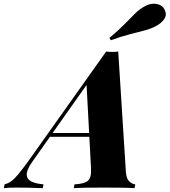

<svg xmlns="http://www.w3.org/2000/svg" viewBox="-114 -982 885 1002"><path d="M54 -137Q25 -96 25.5 -71Q26 -46 50.5 -34.5Q75 -23 113 -20L109 0Q62 -2 31 -2.5Q0 -3 -27 -3Q-49 -3 -63.5 -2.5Q-78 -2 -94 0L-90 -20Q-71 -25 -55 -36.5Q-39 -48 -19.5 -71.5Q0 -95 28 -133L440 -713Q455 -711 472.5 -711Q490 -711 503 -713L543 -84Q546 -48 561.5 -34.5Q577 -21 592 -20L588 0Q561 -2 516 -2.5Q471 -3 431 -3Q383 -3 340 -2.5Q297 -2 271 0L275 -20Q323 -22 343.5 -37.5Q364 -53 361 -104L337 -553L381 -600ZM151 -288H443L435 -268H133ZM457 -784Q506 -825 537 -857Q568 -889 592.5 -913Q617 -937 645 -951Q661 -960 680 -962Q699 -964 717 -957.5Q735 -951 745 -932Q758 -906 744 -884Q730 -862 702 -847Q677 -833 643.5 -824Q610 -815 566.5 -804Q523 -793 464 -772Z"/></svg>

Font: Playfair Display ExtraBold
Style: Italic
Weight: 800
Italic angle: -14°
Designer: Claus Eggers Sørensen
Foundry: Claus Eggers Sørensen
Version: Version 1.203